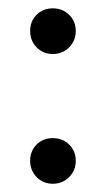

<svg xmlns="http://www.w3.org/2000/svg" viewBox="-20 -441 257 465"><path d="M53 -366Q53 -389.5 68.6 -405.1Q84.2 -420.8 107.9 -420.8Q131.5 -420.8 147.5 -405.1Q163.5 -389.5 163.5 -366Q163.5 -342.6 147.5 -326.4Q131.5 -310.2 107.9 -310.2Q84.2 -310.2 68.6 -326.4Q53 -342.6 53 -366ZM53 -51.8Q53 -75.2 68.6 -90.9Q84.2 -106.5 107.9 -106.5Q131.5 -106.5 147.5 -90.9Q163.5 -75.2 163.5 -51.8Q163.5 -28.3 147.5 -12.2Q131.5 4 107.9 4Q84.2 4 68.6 -12.2Q53 -28.3 53 -51.8Z"/></svg>

Font: Emberly Black
Style: Regular
Weight: 900
Designer: Rajesh Rajput
Foundry: Rajesh Rajput
Version: Version 1.000